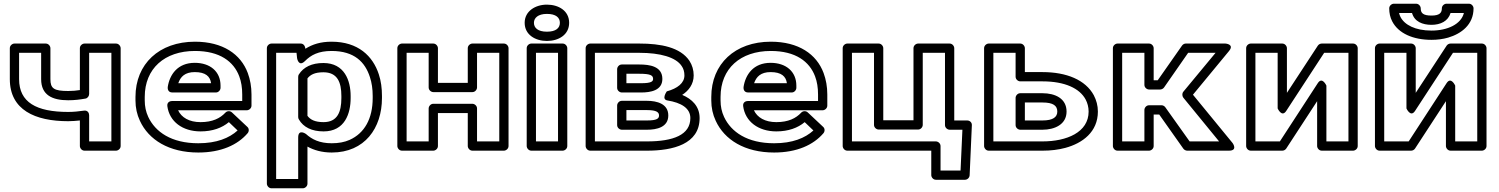

<svg xmlns="http://www.w3.org/2000/svg" viewBox="-20 -788 8088 1036"><path d="M348 -247C383 -247 412 -251 441 -256C453 -258 461 -270 461 -281V-503H581V-25H461V-166C461 -176 455 -194 433 -191C406 -187 376 -184 348 -184C176 -184 83 -236 83 -361V-503H202V-361C202 -275 262 -247 348 -247ZM348 -297C270 -297 252 -311 252 -361V-528C252 -539 242 -553 227 -553H58C47 -553 33 -543 33 -528V-361C33 -195 169 -134 348 -134C370 -134 390 -136 411 -138V0C411 11 421 25 436 25H606C617 25 631 15 631 0V-528C631 -539 621 -553 606 -553H436C425 -553 411 -543 411 -528V-302C392 -299 372 -297 348 -297Z M1032 -513C1166 -513 1241 -456 1271 -376C1282 -347 1287 -315 1287 -278V-243H908C898 -243 880 -237 883 -215C894 -132 965 -79 1062 -79C1127 -79 1178 -98 1215 -129L1262 -84C1217 -43 1149 -15 1050 -15C905 -15 818 -76 780 -157C767 -185 761 -214 761 -246V-265C761 -418 868 -513 1032 -513ZM941 -193H1312C1323 -193 1337 -203 1337 -218V-278C1337 -320 1330 -359 1317 -394C1279 -496 1182 -563 1032 -563C839 -563 711 -443 711 -265V-246C711 -207 719 -170 735 -136C782 -34 891 35 1050 35C1173 35 1262 -6 1316 -69C1324 -78 1325 -94 1315 -103L1232 -181C1222 -191 1205 -190 1196 -180C1168 -150 1127 -129 1062 -129C1001 -129 959 -154 941 -193ZM1170 -326C1170 -402 1114 -449 1031 -449C938 -449 895 -385 885 -318C884 -308 887 -289 910 -289H1145C1160 -289 1170 -303 1170 -314ZM1119 -339H942C954 -374 978 -399 1031 -399C1089 -399 1114 -376 1119 -339Z M1626 -459C1658 -491 1698 -513 1769 -513C1892 -513 1950 -453 1976 -372C1986 -342 1991 -308 1991 -270V-259C1991 -148 1947 -69 1866 -33C1839 -21 1807 -15 1770 -15C1704 -15 1663 -36 1631 -65C1631 -65 1589 -95 1589 -46V178H1470V-503H1580L1583 -474C1583 -474 1591 -424 1626 -459ZM1602 -553H1445C1434 -553 1420 -543 1420 -528V203C1420 214 1430 228 1445 228H1614C1625 228 1639 218 1639 203V3C1673 22 1717 35 1770 35C1948 35 2041 -97 2041 -259V-270C2041 -312 2036 -351 2024 -387C1992 -485 1913 -563 1769 -563C1710 -563 1666 -549 1628 -525C1626 -539 1619 -553 1602 -553ZM1726 -79C1841 -79 1872 -176 1872 -259V-270C1872 -353 1839 -448 1725 -448C1662 -448 1618 -426 1593 -387C1590 -383 1589 -377 1589 -373V-156C1589 -151 1591 -146 1593 -143C1617 -102 1662 -79 1726 -79ZM1726 -129C1678 -129 1654 -143 1639 -163V-365C1654 -384 1677 -398 1725 -398C1800 -398 1822 -345 1822 -270V-259C1822 -183 1800 -129 1726 -129Z M2674 -25H2554V-203C2554 -218 2540 -228 2529 -228H2318C2303 -228 2293 -214 2293 -203V-25H2174V-503H2293V-316C2293 -301 2307 -291 2318 -291H2529C2544 -291 2554 -305 2554 -316V-503H2674ZM2699 25C2710 25 2724 15 2724 0V-528C2724 -539 2714 -553 2699 -553H2529C2518 -553 2504 -543 2504 -528V-341H2343V-528C2343 -539 2333 -553 2318 -553H2149C2138 -553 2124 -543 2124 -528V0C2124 11 2134 25 2149 25H2318C2329 25 2343 15 2343 0V-178H2504V0C2504 11 2514 25 2529 25Z M2991 -25H2872V-503H2991ZM3016 25C3027 25 3041 15 3041 0V-528C3041 -539 3031 -553 3016 -553H2847C2836 -553 2822 -543 2822 -528V0C2822 11 2832 25 2847 25ZM2931 -617C2882 -617 2861 -638 2861 -665C2861 -691 2883 -713 2931 -713C2980 -713 3001 -693 3001 -665C3001 -637 2980 -617 2931 -617ZM2931 -567C2994 -567 3051 -600 3051 -665C3051 -730 2994 -763 2931 -763C2869 -763 2811 -728 2811 -665C2811 -600 2869 -567 2931 -567Z M3673 -381C3673 -340 3636 -311 3578 -295C3578 -295 3547 -252 3581 -246C3656 -234 3705 -204 3705 -151C3705 -60 3613 -25 3471 -25H3190V-503H3430C3543 -503 3627 -479 3658 -432C3668 -418 3673 -401 3673 -381ZM3723 -381C3723 -410 3715 -437 3700 -460C3651 -533 3545 -553 3430 -553H3165C3154 -553 3140 -543 3140 -528V0C3140 11 3150 25 3165 25H3471C3611 25 3755 -10 3755 -151C3755 -215 3713 -254 3661 -276C3695 -298 3723 -333 3723 -381ZM3586 -165C3586 -228 3525 -244 3471 -244H3335C3320 -244 3310 -230 3310 -219V-113C3310 -98 3324 -88 3335 -88H3471C3523 -88 3586 -101 3586 -165ZM3536 -165C3536 -149 3526 -138 3471 -138H3360V-194H3471C3525 -194 3536 -181 3536 -165ZM3554 -362C3554 -431 3484 -440 3430 -440H3335C3320 -440 3310 -426 3310 -415V-314C3310 -299 3324 -289 3335 -289H3440C3489 -289 3554 -299 3554 -362ZM3504 -362C3504 -349 3495 -339 3440 -339H3360V-390H3430C3491 -390 3504 -381 3504 -362Z M4139 -513C4273 -513 4348 -456 4378 -376C4389 -347 4394 -315 4394 -278V-243H4015C4005 -243 3987 -237 3990 -215C4001 -132 4072 -79 4169 -79C4234 -79 4285 -98 4322 -129L4369 -84C4324 -43 4256 -15 4157 -15C4012 -15 3925 -76 3887 -157C3874 -185 3868 -214 3868 -246V-265C3868 -418 3975 -513 4139 -513ZM4048 -193H4419C4430 -193 4444 -203 4444 -218V-278C4444 -320 4437 -359 4424 -394C4386 -496 4289 -563 4139 -563C3946 -563 3818 -443 3818 -265V-246C3818 -207 3826 -170 3842 -136C3889 -34 3998 35 4157 35C4280 35 4369 -6 4423 -69C4431 -78 4432 -94 4422 -103L4339 -181C4329 -191 4312 -190 4303 -180C4275 -150 4234 -129 4169 -129C4108 -129 4066 -154 4048 -193ZM4277 -326C4277 -402 4221 -449 4138 -449C4045 -449 4002 -385 3992 -318C3991 -308 3994 -289 4017 -289H4252C4267 -289 4277 -303 4277 -314ZM4226 -339H4049C4061 -374 4085 -399 4138 -399C4196 -399 4221 -376 4226 -339Z M4577 -503H4696V-114C4696 -99 4710 -89 4721 -89H4934C4949 -89 4959 -103 4959 -114V-503H5079V-113C5079 -98 5093 -88 5104 -88H5173L5163 132H5055V0C5055 -15 5041 -25 5030 -25H4577ZM4552 -553C4541 -553 4527 -543 4527 -528V0C4527 11 4537 25 4552 25H5005V157C5005 168 5015 182 5030 182H5187C5199 182 5211 172 5212 158L5224 -112C5225 -128 5212 -138 5199 -138H5129V-528C5129 -539 5119 -553 5104 -553H4934C4923 -553 4909 -543 4909 -528V-139H4746V-528C4746 -539 4736 -553 4721 -553Z M5605 -25H5340V-503H5460V-374C5460 -359 5474 -349 5485 -349H5605C5726 -349 5806 -311 5838 -251C5848 -232 5854 -210 5854 -186C5854 -74 5736 -25 5605 -25ZM5510 -399V-528C5510 -539 5500 -553 5485 -553H5315C5304 -553 5290 -543 5290 -528V0C5290 11 5300 25 5315 25H5605C5650 25 5691 20 5728 10C5821 -15 5904 -76 5904 -186C5904 -218 5896 -247 5882 -274C5837 -357 5735 -399 5605 -399ZM5735 -186C5735 -257 5673 -285 5605 -285H5485C5470 -285 5460 -271 5460 -260V-113C5460 -98 5474 -88 5485 -88H5605C5670 -88 5735 -116 5735 -186ZM5685 -186C5685 -157 5663 -138 5605 -138H5510V-235H5605C5664 -235 5685 -217 5685 -186Z M6248 -220H6180C6165 -220 6155 -206 6155 -195V-25H6035V-503H6155V-330C6155 -315 6169 -305 6180 -305H6240C6248 -305 6257 -310 6261 -316L6391 -503H6539L6365 -293C6357 -283 6359 -269 6365 -261L6558 -25H6399L6268 -209C6263 -216 6255 -220 6248 -220ZM6235 -170 6365 14C6369 20 6378 25 6386 25H6611C6661 25 6631 -16 6631 -16L6417 -277L6611 -512C6643 -550 6592 -553 6592 -553H6378C6371 -553 6363 -549 6358 -542L6227 -355H6205V-528C6205 -539 6195 -553 6180 -553H6010C5999 -553 5985 -543 5985 -528V0C5985 11 5995 25 6010 25H6180C6191 25 6205 15 6205 0V-170Z M7125 -503H7256V-25H7137V-326C7137 -326 7115 -376 7091 -340L6886 -25H6754V-503H6874V-203C6874 -203 6896 -153 6920 -189ZM7112 -553C7104 -553 7096 -549 7091 -542L6924 -287V-528C6924 -539 6914 -553 6899 -553H6729C6718 -553 6704 -543 6704 -528V0C6704 11 6714 25 6729 25H6899C6907 25 6915 21 6920 14L7087 -242V0C7087 11 7097 25 7112 25H7281C7292 25 7306 15 7306 0V-528C7306 -539 7296 -553 7281 -553Z M7820 -503H7951V-25H7832V-326C7832 -326 7810 -376 7786 -340L7581 -25H7449V-503H7569V-203C7569 -203 7591 -153 7615 -189ZM7807 -553C7799 -553 7791 -549 7786 -542L7619 -287V-528C7619 -539 7609 -553 7594 -553H7424C7413 -553 7399 -543 7399 -528V0C7399 11 7409 25 7424 25H7594C7602 25 7610 21 7615 14L7782 -242V0C7782 11 7792 25 7807 25H7976C7987 25 8001 15 8001 0V-528C8001 -539 7991 -553 7976 -553ZM7704 -654C7753 -654 7794 -674 7807 -718H7879C7864 -657 7790 -623 7704 -623C7616 -623 7559 -654 7537 -696C7533 -703 7531 -711 7529 -718H7599C7612 -671 7656 -654 7704 -654ZM7704 -704C7658 -704 7646 -718 7646 -743C7646 -754 7636 -768 7621 -768H7501C7490 -768 7476 -758 7476 -743C7476 -718 7481 -694 7492 -673C7526 -607 7606 -573 7704 -573C7736 -573 7766 -577 7794 -585C7865 -606 7931 -655 7931 -743C7931 -754 7921 -768 7906 -768H7785C7774 -768 7760 -758 7760 -743C7760 -719 7748 -704 7704 -704Z"/></svg>

Font: Asimov
Style: XWidOu
Weight: 500
Designer: Google
Version: Version 2.000980; 2014